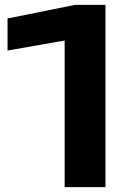

<svg xmlns="http://www.w3.org/2000/svg" viewBox="-20 -770 535 790"><path d="M414 -750V0H246V-694L330 -618L11 -562V-694L289 -750Z"/></svg>

Font: Unbounded Medium
Style: Regular
Weight: 500
Designer: Luke Prowse, Jean-Baptiste Morizot, Fátima Lázaro, Florian Runge
Foundry: NaN
Version: Version 1.700